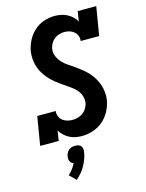

<svg xmlns="http://www.w3.org/2000/svg" viewBox="-144 -828 888 1171"><g transform="rotate(-15 300.0 -242.5)"><path d="M292 8Q270 8 250 4Q230 0 212.5 -9.5Q195 -19 180.5 -32.5Q166 -46 156 -63L146 0H29L59 -181H176Q173 -164 179.5 -148Q186 -132 198 -122Q210 -112 226.5 -107Q243 -102 260 -102Q277 -102 294.5 -106.5Q312 -111 327 -122Q342 -133 351.5 -149Q361 -165 364 -181Q367 -203 361 -223Q355 -243 342.5 -259Q330 -275 314 -287Q298 -299 281.5 -310.5Q265 -322 248.5 -333.5Q232 -345 216.5 -357.5Q201 -370 187 -384.5Q173 -399 161.5 -415Q150 -431 141 -449.5Q132 -468 127 -488Q122 -508 121 -529.5Q120 -551 123 -572Q129 -606 145.5 -638.5Q162 -671 189 -695.5Q216 -720 250.5 -731.5Q285 -743 318 -743Q340 -743 359.5 -739Q379 -735 397 -725.5Q415 -716 429.5 -702.5Q444 -689 453 -672L463 -735H580L550 -554H433Q436 -571 430 -586.5Q424 -602 412 -612.5Q400 -623 384 -628Q368 -633 351 -633Q334 -633 317.5 -628Q301 -623 287 -612Q273 -601 264.5 -585.5Q256 -570 253 -554Q249 -528 259 -505Q269 -482 285.5 -464.5Q302 -447 322 -434Q342 -421 362 -407Q382 -393 400.5 -378Q419 -363 435.5 -345Q452 -327 464.5 -306.5Q477 -286 485 -263Q493 -240 495.5 -214.5Q498 -189 494 -163Q488 -129 470.5 -96Q453 -63 425 -39Q397 -15 361.5 -3.5Q326 8 292 8ZM191 258 151 218Q166 205 178 188.5Q190 172 199 155Q192 152 186 147.5Q180 143 177 136Q174 129 173.5 121Q173 113 174 105Q176 95 180.5 85Q185 75 194 67.5Q203 60 214 57Q225 54 235 54Q245 54 255 57Q265 60 271 67.5Q277 75 278.5 85Q280 95 278 105Q275 127 267.5 147.5Q260 168 249 188Q238 208 223 225.5Q208 243 191 258Z"/></g></svg>

Font: Iosevka Etoile Extrabold
Style: Italic
Weight: 800
Italic angle: -9°
Designer: Belleve Invis
Foundry: Belleve Invis
Version: Version 22.1.2; ttfautohint (v1.8.4)